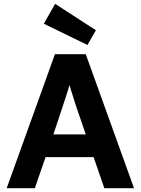

<svg xmlns="http://www.w3.org/2000/svg" viewBox="-20 -983 735 1003"><path d="M209 -859 268 -963 481 -825 437 -748ZM680 0H525L469 -162H218L162 0H15L267 -700H428ZM342 -536Q340 -527 335 -512Q330 -497 324 -477.5Q318 -458 310.5 -436Q303 -414 296 -392L259 -281H428Q407 -341 390 -392Q382 -414 375 -436Q368 -458 362 -477.5Q356 -497 351 -512Q346 -527 344 -536Z"/></svg>

Font: Post Grotesk Bold
Style: Bold
Weight: 700
Version: Version 1.0